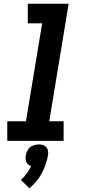

<svg xmlns="http://www.w3.org/2000/svg" viewBox="-20 -755 472 1029"><path d="M19 0H321V-105H244L348 -735H129V-630H206L119 -105H19ZM137 254Q178 221 203.5 174Q229 127 237 78Q240 62 235.5 47Q231 32 217.5 25.5Q204 19 188 19Q172 19 155.5 25.5Q139 32 130 47Q121 62 118 78Q116 91 118 103Q120 115 128 123.5Q136 132 147 135Q137 156 123.5 174.5Q110 193 92 209Z"/></svg>

Font: Iosevka Sparkle Oblique
Style: Bold
Weight: 700
Italic angle: -9°
Designer: Belleve Invis
Foundry: Belleve Invis
Version: Version 4.5.0; ttfautohint (v1.8.3)